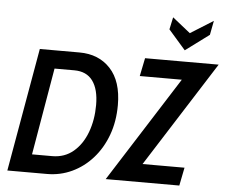

<svg xmlns="http://www.w3.org/2000/svg" viewBox="-61 -1014 1278 1085"><g transform="rotate(5 578.5 -472.0)"><path d="M19.5 0 142.5 -700H367.5Q477 -700 543.2 -628.8Q609.5 -557.5 609.5 -422.5Q609.5 -329.5 581 -252.2Q552.5 -175 502.2 -118.5Q452 -62 385.8 -31Q319.5 0 244.5 0ZM347 -597H235L150.5 -103H265Q335 -103 384.8 -145Q434.5 -187 460.8 -257.5Q487 -328 487 -412.5Q487 -501 452 -549Q417 -597 347 -597ZM577.5 0 957 -597H718.5L739.5 -700H1157L777.5 -103H1015.5L995 0ZM959 -764 862.5 -874.5 877.5 -944 979 -863 1108.5 -944 1093 -863.5Z"/></g></svg>

Font: Cabin Condensed SemiBold
Style: Italic
Weight: 600
Width: 3
Italic angle: -10°
Designer: Pablo Impallari
Foundry: Pablo Impallari. http://www.impallari.com Igino Marini. http://www.ikern.com
Version: Version 3.001; ttfautohint (v1.8.3)